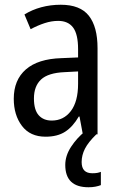

<svg xmlns="http://www.w3.org/2000/svg" viewBox="-20 -566 500 809"><path d="M236 -546Q318 -546 354.5 -499.5Q391 -453 391 -363V0H329L315 -75H312Q287 -32 254.5 -11Q222 10 172 10Q107 10 72.5 -35.5Q38 -81 38 -150Q38 -229 89 -273.5Q140 -318 239 -321L309 -324V-359Q309 -422 288 -450Q267 -478 225 -478Q197 -478 168 -468.5Q139 -459 109 -443L83 -505Q115 -525 154 -535.5Q193 -546 236 -546ZM252 -262Q183 -259 153 -231Q123 -203 123 -151Q123 -103 143 -80.5Q163 -58 198 -58Q248 -58 278.5 -98Q309 -138 309 -213V-265ZM324 117Q324 164 369 164Q381 164 389.5 162.5Q398 161 405 158V214Q395 218 382 220.5Q369 223 353 223Q255 223 255 129Q255 90 279.5 52.5Q304 15 339 -13L386 0Q352 33 338 60.5Q324 88 324 117Z"/></svg>

Font: Noto Sans Tamil Condensed
Style: Regular
Weight: 400
Width: 3
Designer: Jelle Bosma - Monotype Design Team
Foundry: Monotype Imaging Inc.
Version: Version 2.004; ttfautohint (v1.8.4.7-5d5b)